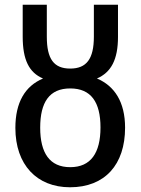

<svg xmlns="http://www.w3.org/2000/svg" viewBox="-20 -782 595 812"><path d="M276 10C424 10 509 -86 509 -242C509 -351 464 -419 390 -450C450 -476 479 -530 479 -626V-762H377V-627C377 -533 346 -492 277 -492C208 -492 178 -532 178 -627V-762H76V-627C76 -529 103 -475 162 -450C86 -418 45 -349 45 -241C45 -85 136 10 276 10ZM277 -75C190 -75 150 -135 150 -242C150 -350 189 -408 277 -408C365 -408 405 -350 405 -243C405 -135 364 -75 277 -75Z"/></svg>

Font: Noto Sans SemiCondensed Medium
Style: Regular
Weight: 500
Width: 4
Designer: Monotype Design Team
Foundry: Monotype Imaging Inc.
Version: Version 2.013